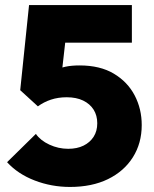

<svg xmlns="http://www.w3.org/2000/svg" viewBox="-20 -729 608 760"><path d="M257 11Q184 11 117.5 -14.5Q51 -40 8 -87L122 -199Q140 -173 175.5 -156.5Q211 -140 250 -140Q285 -140 310.5 -152.5Q336 -165 350.5 -187.5Q365 -210 365 -241Q365 -272 350.5 -295Q336 -318 309 -331Q282 -344 244 -344Q210 -344 181.5 -334.5Q153 -325 130 -308L147 -422Q174 -438 195 -449Q216 -460 239.5 -465Q263 -470 295 -470Q376 -470 430.5 -437.5Q485 -405 513 -351.5Q541 -298 541 -234Q541 -162 506 -106.5Q471 -51 407.5 -20Q344 11 257 11ZM130 -308 60 -372 95 -709H255L218 -383ZM117 -560 95 -709H502V-560Z"/></svg>

Font: Outfit Thin ExtraBold
Style: Regular
Weight: 800
Version: Version 1.100;gftools[0.9.27]